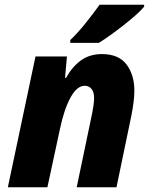

<svg xmlns="http://www.w3.org/2000/svg" viewBox="-20 -786 625 806"><path d="M13 0 129 -549H261L253 -459H257Q284 -507 320.5 -533Q357 -559 408 -559Q478 -559 511 -515.5Q544 -472 544 -405Q544 -382 540.5 -355.5Q537 -329 532 -303L469 0H302L367 -311Q370 -326 372.5 -343.5Q375 -361 375 -375Q375 -400 364 -413Q353 -426 336 -426Q303 -426 276 -376.5Q249 -327 232 -246L179 0ZM275 -606V-618Q305 -646 339 -688.5Q373 -731 398 -766H585V-758Q574 -744 551.5 -724Q529 -704 500.5 -681.5Q472 -659 444 -639Q416 -619 395 -606Z"/></svg>

Font: Noto Sans Disp ExtBd
Style: Italic
Weight: 800
Italic angle: -12°
Designer: Monotype Design Team
Foundry: Monotype Imaging Inc.
Version: Version 2.000;GOOG;noto-source:20170915:90ef993387c0